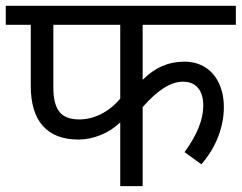

<svg xmlns="http://www.w3.org/2000/svg" viewBox="-27 -636 826 656"><path d="M460.4 -551.3V-363.3Q492.2 -395 527.1 -410.2Q562 -425.3 602.1 -425.3Q644 -425.3 674.6 -405.8Q705.1 -386.2 721.4 -350.8Q737.8 -315.4 737.8 -269.5Q737.8 -220.2 718.8 -169.9Q699.7 -119.6 661.1 -74.7L603.5 -116.2Q667.5 -203.6 667.5 -274.9Q667.5 -314 649.7 -335.4Q631.8 -356.9 597.7 -356.9Q536.1 -356.9 460.4 -270V0H383.8V-217.8Q353.5 -189 315.7 -174.1Q277.8 -159.2 241.2 -159.2Q161.1 -159.2 119.6 -205.6Q78.1 -252 78.1 -342.8V-551.3H-7.3V-616.2H778.8V-551.3ZM383.8 -551.3H155.3V-335.9Q155.3 -281.2 175.5 -254.6Q195.8 -228 244.1 -228Q281.2 -228 317.4 -245.8Q353.5 -263.7 383.8 -298.8Z"/></svg>

Font: Varta
Style: Regular
Weight: 400
Designer: Joana Correia, Viktoriya Grabowska, Eben Sorkin
Foundry: Sorkin Type
Version: Version 1.003; ttfautohint (v1.3) -l 8 -r 24 -G 200 -x 12 -H